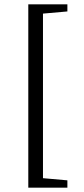

<svg xmlns="http://www.w3.org/2000/svg" viewBox="-20 -729 390 889"><path d="M111 -709H292V-676L179 -666V96L292 106V140H111Z"/></svg>

Font: Caladea
Style: Regular
Weight: 400
Designer: Carolina Giovagnoli and Andres Torresi
Foundry: Carolina Giovagnoli & Andres Torresi
Version: Version 1.001